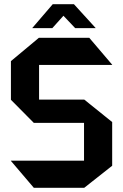

<svg xmlns="http://www.w3.org/2000/svg" viewBox="-20 -894 586 914"><path d="M166 -585V-420H381L514 -313V-105L381 0H141L32 -128V-129H380V-309H141L32 -419V-603L165 -714H405L514 -586V-585ZM338 -760 282 -819 229 -760H134V-761L231 -874H331H332L435 -761V-760Z"/></svg>

Font: Foldit Thin SemiBold
Style: Regular
Weight: 600
Version: Version 1.003